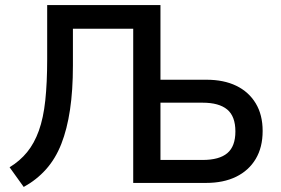

<svg xmlns="http://www.w3.org/2000/svg" viewBox="-20 -725 1115 761"><path d="M74 16 18 -62Q59 -87 87.5 -122Q116 -157 134 -207Q152 -257 159.5 -327Q167 -397 167 -490V-705H616V-409H798Q867 -409 916.5 -385Q966 -361 993.5 -315.5Q1021 -270 1021 -206Q1021 -141 993.5 -95Q966 -49 916 -24.5Q866 0 797 0H508V-611H269V-465Q269 -367 257.5 -290Q246 -213 223 -154.5Q200 -96 162.5 -54Q125 -12 74 16ZM616 -91H783Q849 -91 881 -118Q913 -145 913 -204Q913 -264 880.5 -291Q848 -318 783 -318H616Z"/></svg>

Font: Nunito Sans 7pt SemiCondensed SemiBold
Style: Regular
Weight: 600
Width: 4
Designer: Vernon Adams
Foundry: Vernon Adams
Version: Version 3.101;gftools[0.9.27]